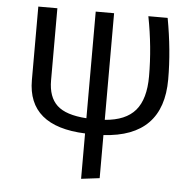

<svg xmlns="http://www.w3.org/2000/svg" viewBox="-52 -579 857 843"><g transform="rotate(5 376.0 -157.5)"><path d="M679 -257Q679 -4 417 11V201L336 211V11Q83 1 83 -202V-526H167V-208Q167 -135 206 -98.5Q245 -62 336 -56V-526H417V-56Q509 -63 551.5 -113Q594 -163 594 -263Q594 -392 568 -526H653Q679 -385 679 -257Z"/></g></svg>

Font: FiraGO Book
Style: Regular
Weight: 350
Designer: bBox Type
Foundry: bBox Type GmbH
Version: Version 1.001;PS 001.001;hotconv 1.0.88;makeotf.lib2.5.64775